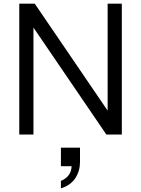

<svg xmlns="http://www.w3.org/2000/svg" viewBox="-20 -740 776 1056"><path d="M86 0V-720H171L584 -114L572 -112V-720H650V0H565L152 -606L164 -608V0ZM315 296V255Q342 244 358 223Q374 202 374 169L403 174H315V72H420V151Q420 200 394.5 239.5Q369 279 315 296Z"/></svg>

Font: Instrument Sans
Style: Regular
Weight: 400
Designer: Rodrigo Fuenzalida
Foundry: fragTYPE
Version: Version 1.000;gftools[0.9.28]